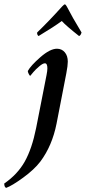

<svg xmlns="http://www.w3.org/2000/svg" viewBox="-142 -660 424 900"><path d="M161.1 -639.6Q166 -639.6 170.9 -629.9Q195.3 -582 240.2 -507.8Q236.3 -493.2 228.5 -491.2Q168 -539.1 147.5 -561.5Q112.3 -535.2 39.1 -491.2Q36.1 -492.2 33.7 -497.1Q31.2 -502 32.2 -507.8Q87.9 -561.5 149.4 -629.9Q159.2 -639.6 161.1 -639.6ZM76.2 -308.6Q80.1 -328.1 80.1 -339.8Q80.1 -363.3 68.4 -363.3Q58.6 -363.3 41.5 -348.6Q24.4 -334 14.6 -322.3Q4.9 -310.5 0 -304.7Q-2.9 -304.7 -7.3 -313.5Q-11.7 -322.3 -11.7 -327.1Q2 -352.5 47.4 -392.1Q92.8 -431.6 125 -431.6Q147.5 -431.6 161.6 -415Q175.8 -398.4 175.8 -371.1Q175.8 -352.5 168.9 -316.4Q130.9 -117.2 123 -80.1Q102.5 23.4 46.9 97.7Q18.6 134.8 -33.7 172.9Q-85.9 210.9 -113.3 220.7Q-122.1 216.8 -122.1 200.2Q-59.6 157.2 -25.9 97.2Q7.8 37.1 27.3 -59.6Z"/></svg>

Font: Crimson
Style: SemiboldItalic
Weight: 600
Italic angle: -11°
Version: Version 0.8 ; ttfautohint (v1.00) -l 8 -r 50 -G 200 -x 14 -D